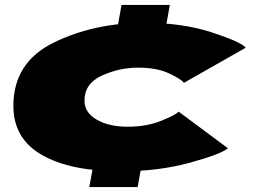

<svg xmlns="http://www.w3.org/2000/svg" viewBox="-20 -725 1055 775"><path d="M449.5 -588H644.5L665.5 -705H470.5ZM340.5 30H535.5L558 -94H363ZM468.5 -33.5Q619.5 -33.5 745.5 -68Q871.5 -102.5 900 -126.5L701 -274.5Q690 -261.5 631 -237.5Q572 -213.5 495 -213.5Q420 -213.5 370.5 -242Q321 -270.5 321 -318.5Q321 -388 391.5 -420Q462 -452 537 -452Q614 -452 664 -428Q714 -404 722 -390.5L972 -532.5Q951.5 -556.5 833.5 -594.8Q715.5 -633 564.5 -633Q360.5 -633 197.2 -553.2Q34 -473.5 34 -297.5Q34 -165.5 149.2 -99.5Q264.5 -33.5 468.5 -33.5Z"/></svg>

Font: Anybody ExtraExpanded Black
Style: Italic
Weight: 900
Width: 8
Italic angle: -10°
Version: Version 1.113;gftools[0.9.25]